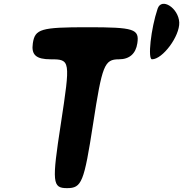

<svg xmlns="http://www.w3.org/2000/svg" viewBox="-20 -1024 948 994"><path d="M150 -800C141 -740 167 -717 242 -717C345 -717 345 -712 295 -383C248 -79 251 -50 327 -50C403 -50 415 -79 462 -383C509 -687 520 -717 596 -717C650 -717 683 -746 691 -800C702 -874 675 -883 433 -883C191 -883 161 -874 150 -800ZM796 -979C761 -875 744 -717 767 -717C822 -717 911 -837 908 -908C904 -983 816 -1039 796 -979Z"/></svg>

Font: Hussar Skorodowane
Style: Ky
Weight: 700
Foundry: Cannot Into Space Fonts
Version: Version 0.892